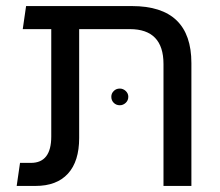

<svg xmlns="http://www.w3.org/2000/svg" viewBox="-20 -613 725 633"><path d="M35 0 46 -76H82Q149 -76 149 -163V-517H55L66 -593H415Q611 -593 611 -405V0H519V-402Q519 -517 408 -517H241V-158Q241 -81 204 -40.5Q167 0 97 0ZM375 -266Q363 -266 355 -274Q347 -282 347 -294Q347 -305 355 -313Q363 -321 375 -321Q386 -321 394.5 -313Q403 -305 403 -294Q403 -282 394.5 -274Q386 -266 375 -266Z"/></svg>

Font: Go Noto Current
Style: Regular
Weight: 400
Designer: Monotype Design Team
Foundry: Monotype Imaging Inc.
Version: Version 2.007; ttfautohint (v1.8) -l 8 -r 50 -G 200 -x 14 -D